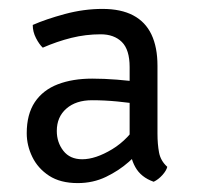

<svg xmlns="http://www.w3.org/2000/svg" viewBox="-20 -665 446 431"><path d="M40 -366Q40 -408.5 58.2 -435.8Q76.5 -463 109.8 -475.8Q143 -488.5 187 -488.5Q213.5 -488.5 242.5 -486.2Q271.5 -484 297 -480V-430Q272.5 -434.5 243.5 -437.2Q214.5 -440 186.5 -440Q150.5 -440 129 -421.2Q107.5 -402.5 107.5 -371Q107.5 -345.5 122.2 -326.5Q137 -307.5 164.5 -307.5Q194.5 -307.5 231.8 -330Q269 -352.5 293.5 -394.5L305 -338Q291 -321 269 -301.5Q247 -282 218 -268Q189 -254 154.5 -254Q115.5 -254 90.2 -270.5Q65 -287 52.5 -312.8Q40 -338.5 40 -366ZM355.5 -290.5Q353.5 -282 344.5 -272Q335.5 -262 325 -257Q296.5 -267 283.8 -289.8Q271 -312.5 271 -345V-514.5Q271 -553.5 253.5 -570.8Q236 -588 206 -588Q172.5 -588 140.2 -580Q108 -572 76 -558Q68 -565.5 60.8 -579.5Q53.5 -593.5 53.5 -609Q83 -622 125.5 -633.5Q168 -645 210 -645Q251.5 -645 279 -630.5Q306.5 -616 320 -587.5Q333.5 -559 333.5 -517.5V-365Q333.5 -341.5 337 -322.8Q340.5 -304 355.5 -290.5Z"/></svg>

Font: Signika Light
Style: Regular
Weight: 300
Designer: Anna Giedry
Foundry: Anna Giedry
Version: Version 2.000